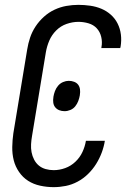

<svg xmlns="http://www.w3.org/2000/svg" viewBox="-20 -763 540 791"><path d="M201 8Q173 8 145.5 2Q118 -4 96 -18Q74 -32 58.5 -54.5Q43 -77 36.5 -103Q30 -129 30.5 -157.5Q31 -186 35 -214L92 -559Q96 -584 104 -608Q112 -632 126.5 -654Q141 -676 161 -694Q181 -712 204.5 -723Q228 -734 253 -738.5Q278 -743 303 -743Q327 -743 351.5 -739.5Q376 -736 397.5 -727Q419 -718 436.5 -702.5Q454 -687 464.5 -666Q475 -645 478 -621Q481 -597 477 -572Q476 -570 476 -568Q476 -566 475 -565H397Q398 -566 398 -567Q398 -568 398 -569Q402 -590 397 -611Q392 -632 378.5 -646.5Q365 -661 344.5 -667Q324 -673 303 -673Q279 -673 254.5 -664.5Q230 -656 211.5 -637.5Q193 -619 183 -595.5Q173 -572 169 -548L112 -203Q109 -186 108 -169Q107 -152 110 -136Q113 -120 120.5 -105.5Q128 -91 140 -81Q152 -71 168 -66.5Q184 -62 201 -62Q225 -62 248.5 -70.5Q272 -79 290.5 -96.5Q309 -114 319.5 -136.5Q330 -159 334 -183H412Q408 -158 399 -134Q390 -110 376 -87.5Q362 -65 342.5 -46Q323 -27 299.5 -14.5Q276 -2 251 3Q226 8 201 8ZM246 -305Q234 -305 224 -309Q214 -313 207.5 -321Q201 -329 199.5 -340Q198 -351 200 -363V-364Q202 -376 206.5 -388Q211 -400 219.5 -410Q228 -420 240 -425Q252 -430 263 -430Q275 -430 285.5 -426Q296 -422 302 -414Q308 -406 309.5 -395Q311 -384 309 -372V-371Q307 -359 302.5 -347Q298 -335 290 -325Q282 -315 270 -310Q258 -305 246 -305Z"/></svg>

Font: Iosevka Curly Oblique
Style: Regular
Weight: 400
Italic angle: -9°
Monospace: yes
Designer: Belleve Invis
Foundry: Belleve Invis
Version: Version 11.1.0; ttfautohint (v1.8.3)